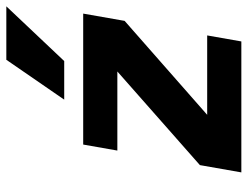

<svg xmlns="http://www.w3.org/2000/svg" viewBox="-108 -675 783 607"><g transform="rotate(-90 283.5 -371.5)"><path d="M567 -743 394 -560H272L398 -743ZM130 -500H544L521 -369L224 -108H475L456 0H42L65 -131L361 -392H111Z"/></g></svg>

Font: Overused Grotesk
Style: Bold Italic
Weight: 700
Italic angle: -10°
Version: Version 0.003